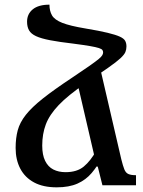

<svg xmlns="http://www.w3.org/2000/svg" viewBox="-20 -794 613 823"><path d="M223 9Q165 9 126 -12Q87 -33 67 -71Q47 -109 47 -160Q47 -202 56 -235.5Q65 -269 90.5 -301.5Q116 -334 164 -372Q212 -410 289 -461Q337 -493 364 -512Q391 -531 403 -541Q415 -551 418.5 -557.5Q422 -564 422 -569Q422 -575 419 -579.5Q416 -584 404 -588Q392 -592 366 -596.5Q340 -601 294 -607Q234 -614 195 -621.5Q156 -629 134.5 -639Q113 -649 104.5 -664Q96 -679 96 -701Q96 -734 120.5 -754Q145 -774 192 -774Q192 -747 203 -728Q214 -709 247 -696Q280 -683 346 -672Q406 -662 441 -653.5Q476 -645 493.5 -637Q511 -629 516.5 -619Q522 -609 522 -595Q522 -582 517.5 -571Q513 -560 496.5 -544.5Q480 -529 443.5 -503.5Q407 -478 344 -435Q271 -385 231.5 -343.5Q192 -302 176.5 -261Q161 -220 161 -170Q161 -130 173.5 -104.5Q186 -79 208.5 -67.5Q231 -56 261 -56Q310 -56 339 -80Q368 -104 392 -147L418 -120Q398 -82 373 -52.5Q348 -23 312 -7Q276 9 223 9ZM406 -516 500 -111Q507 -83 513 -68Q519 -53 530.5 -48Q542 -43 563 -43V0H419L399 -80H395L307 -459Z"/></svg>

Font: Noto Serif Armenian Medium
Style: Regular
Weight: 500
Version: Version 2.007